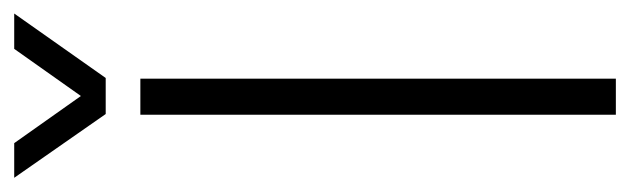

<svg xmlns="http://www.w3.org/2000/svg" viewBox="-340 -572 908 277"><g transform="rotate(-90 114.5 -434.0)"><path d="M87 0V-686H139V0ZM-4 -868H46L128 -752H100L182 -868H233L140 -736H88Z"/></g></svg>

Font: Archivo SemiCondensed Thin
Style: Regular
Weight: 250
Width: 4
Designer: Hector Gatti
Foundry: Omnibus-Type
Version: Version 2.001